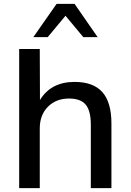

<svg xmlns="http://www.w3.org/2000/svg" viewBox="-20 -972 675 992"><path d="M79.1 0V-718.8H185.5L186.5 -455.1Q243.2 -548.8 365.2 -548.8Q461.9 -548.8 508.8 -496.1Q555.7 -443.4 555.7 -334V0H449.2V-328.1Q449.2 -399.4 422.9 -431.2Q396.5 -462.9 336.9 -462.9Q269.5 -462.9 227.5 -420.4Q185.5 -377.9 185.5 -308.6V0ZM152.3 -780.3 272.5 -952.1H365.2L484.4 -780.3H410.2L318.4 -890.6L226.6 -780.3Z"/></svg>

Font: Min Sans Medium
Style: Regular
Weight: 500
Designer: Jinseong-Kim, NotoSansCJK, Nunito
Foundry: Jinseong-Kim
Version: Version 1.400;Glyphs 3.1.2 (3151)